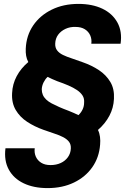

<svg xmlns="http://www.w3.org/2000/svg" viewBox="-20 -732 649 984"><path d="M224 232Q153 232 101.5 207.5Q50 183 25 137Q0 91 8 28H158Q155 51 163.5 70.5Q172 90 191 102Q210 114 239 114Q268 114 291 103.5Q314 93 328 73.5Q342 54 343 29Q344 8 333.5 -5.5Q323 -19 304 -29Q285 -39 258.5 -47.5Q232 -56 202 -67Q157 -83 119.5 -107.5Q82 -132 60.5 -168.5Q39 -205 42 -255Q44 -301 65.5 -341.5Q87 -382 125 -414Q117 -429 114 -446Q111 -463 112 -483Q115 -550 150 -601.5Q185 -653 245 -682.5Q305 -712 382 -712Q453 -712 504.5 -687.5Q556 -663 581.5 -617Q607 -571 598 -508H448Q451 -531 442.5 -550.5Q434 -570 415 -582Q396 -594 367 -594Q339 -595 315.5 -584Q292 -573 278 -554Q264 -535 263 -509Q262 -488 272.5 -474Q283 -460 302.5 -450.5Q322 -441 348.5 -432.5Q375 -424 404 -413Q450 -397 487 -372.5Q524 -348 545.5 -312Q567 -276 564 -225Q562 -179 540.5 -138.5Q519 -98 482 -66Q490 -50 492.5 -30.5Q495 -11 493 10Q488 75 453 125Q418 175 359 203.5Q300 232 224 232ZM382 -142Q395 -154 403 -170.5Q411 -187 411 -205Q413 -227 403 -242.5Q393 -258 374.5 -270.5Q356 -283 330.5 -294Q305 -305 273 -316Q260 -321 247 -327Q234 -333 224 -338Q212 -327 203.5 -310Q195 -293 194 -275Q194 -259 199.5 -246Q205 -233 216.5 -222Q228 -211 245 -202Q262 -193 283.5 -183.5Q305 -174 332 -164Q347 -158 359.5 -152.5Q372 -147 382 -142Z"/></svg>

Font: DM Sans 28pt ExtraBold
Style: Italic
Weight: 800
Italic angle: -10°
Version: Version 4.004;gftools[0.9.30]